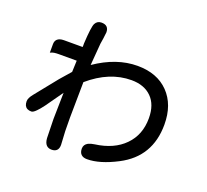

<svg xmlns="http://www.w3.org/2000/svg" viewBox="-140 -950 1279 1185"><g transform="rotate(20 500.0 -357.5)"><path d="M358.9 -509.8Q496.1 -604 633.8 -604Q763.2 -604 837.9 -527.1Q912.6 -450.2 912.6 -319.3Q912.6 -107.9 731 -13.7Q619.6 44.4 536.1 44.4Q510.3 44.4 497.1 31.2Q483.9 18.1 483.9 -6.8Q483.9 -33.2 509.3 -46.9Q524.9 -54.7 549.3 -58.1Q671.4 -74.2 740.2 -144.5Q809.1 -214.4 809.1 -323.2Q809.1 -412.6 760.7 -460.4Q712.4 -508.3 628.9 -508.3Q484.4 -508.3 353 -395V-394.5L350.1 -160.2Q350.6 -116.2 351.1 -72.3L356 16.6Q356 40.5 344.2 52.2Q332.5 64 310.5 64Q289.1 64 276.4 51.3Q262.2 36.6 260.3 6.3L257.3 -118.2L260.7 -291.5L181.2 -179.2Q159.2 -149.4 143.1 -133.8Q124.5 -114.7 112.3 -114.7Q80.6 -114.7 69.3 -137.2Q64 -148.4 64 -165Q64 -185.5 87.4 -214.4L205.1 -360.8L266.1 -430.7L269 -505.4H152.3Q118.7 -505.4 104 -498.5L96.2 -495.1V-551.3Q96.2 -571.3 107.9 -583Q122.1 -597.2 152.3 -597.2H274.4L274.9 -606.4V-621.1V-621.6Q280.8 -731.9 292.5 -754.4Q305.2 -778.8 333 -778.8Q357.4 -778.8 369.4 -766.8Q381.3 -754.9 381.3 -732.4V-731.9L376.5 -691.4Q373.5 -672.9 370.6 -653.8Z"/></g></svg>

Font: YuPearl-Medium
Style: Medium
Weight: 500
Designer: Max Yao
Foundry: Max-Everyday
Version: Version 1.011; ttfautohint (v1.8.3)